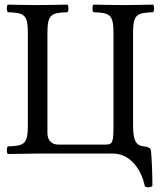

<svg xmlns="http://www.w3.org/2000/svg" viewBox="-20 -667 714 834"><path d="M558 -523C558 -606 575 -611 645 -614C651 -620 651 -641 645 -647C606 -646 554 -645 515 -645C479 -645 426 -646 386 -647C380 -641 380 -620 386 -614C456 -611 473 -606 473 -523V-122C473 -44 468 -39 436 -39H233C204 -39 186 -58 186 -89V-523C186 -606 203 -611 273 -614C279 -620 279 -641 273 -647C234 -646 179 -645 143 -645C109 -645 54 -646 14 -647C8 -641 8 -620 14 -614C84 -611 101 -606 101 -523V-122C101 -39 84 -34 14 -31C8 -25 8 -4 14 2C63 1 124 0 144 0H470C547 0 595 71 609 142C618 149 633 148 642 141C642 90 640 37 636 -11C635 -20 631 -28 606 -31C582 -34 558 -39 558 -122Z"/></svg>

Font: Libertinus Math
Style: Regular
Weight: 400
Designer: Philipp H. Poll, Khaled Hosny
Foundry: Caleb Maclennan
Version: Version 7.050;RELEASE